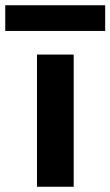

<svg xmlns="http://www.w3.org/2000/svg" viewBox="-75 -712 421 732"><path d="M66 0V-504H206V0ZM-55 -594V-692H326V-594Z"/></svg>

Font: DM Sans ExtraBold
Style: Regular
Weight: 800
Designer: Colophon Foundry, Jonny Pinhorn
Foundry: Colophon Foundry
Version: Version 4.004; ttfautohint (v1.8.4.7-5d5b)